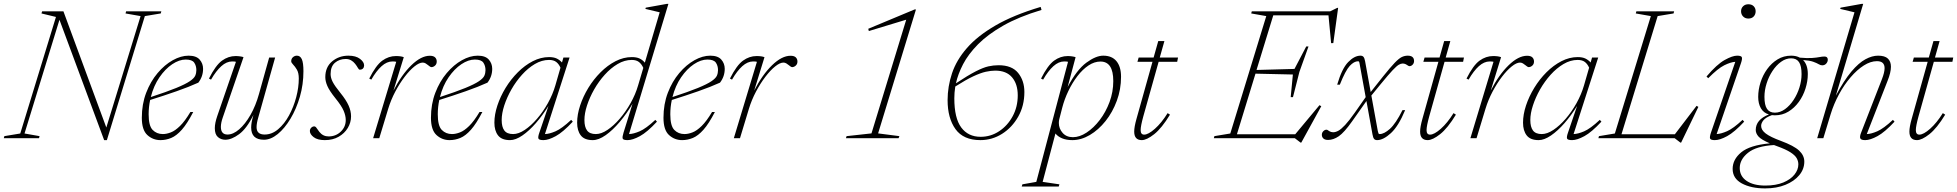

<svg xmlns="http://www.w3.org/2000/svg" viewBox="-47 -730 10336 1014"><path d="M718 -645 517.5 10H503L267 -625.5L82.5 -25L162 -11L159 0H-27L-24 -11L60 -25L248.5 -640.5L172 -659L175.5 -670H288L514.5 -56.5L695.5 -645L616 -659L619 -670H805L802 -659Z M973.5 -138.5Q942 -77.5 913.5 -45.2Q885 -13 857.2 -1.5Q829.5 10 800.5 10Q760.5 10 731.2 -16.8Q702 -43.5 702 -108Q702 -180 725 -240Q748 -300 785.2 -344Q822.5 -388 865.5 -412Q908.5 -436 949 -436Q989.5 -436 1007.5 -415.2Q1025.5 -394.5 1025.5 -366.5Q1025.5 -326 1000.5 -293.5Q951 -271 885.2 -248Q819.5 -225 746 -202Q738 -165 738 -126.5Q738 -65.5 759.2 -43.8Q780.5 -22 813 -22Q832.5 -22 855.2 -30.8Q878 -39.5 903.8 -64.8Q929.5 -90 958.5 -138.5ZM934 -415.5Q899.5 -415.5 862.5 -390.8Q825.5 -366 795 -321.5Q764.5 -277 749.5 -217.5Q835 -245.5 883.8 -265.5Q932.5 -285.5 955.2 -301Q978 -316.5 984 -330.2Q990 -344 990 -359.5Q990 -382.5 978.8 -399Q967.5 -415.5 934 -415.5Z M1374.5 -426H1406L1317 -109.5Q1308 -79 1308 -58.5Q1308 -19.5 1350.5 -19.5Q1389 -19.5 1422 -47.5Q1455 -75.5 1479.5 -120.5Q1504 -165.5 1517.5 -217Q1531 -268.5 1531 -315.5Q1531 -345 1521 -362Q1511 -379 1501 -389Q1491 -399 1491 -406.5Q1491 -420 1500.2 -428Q1509.5 -436 1521 -436Q1538.5 -436 1547 -417.2Q1555.5 -398.5 1555.5 -354Q1555.5 -284 1536.8 -219.2Q1518 -154.5 1487.2 -103.2Q1456.5 -52 1419.8 -22Q1383 8 1347 8Q1279.5 8 1279.5 -56.5Q1279.5 -81.5 1290 -117.5L1292 -123.5Q1256 -51 1216 -21.5Q1176 8 1143 8Q1120 8 1103.8 -6.2Q1087.5 -20.5 1087.5 -53Q1087.5 -80 1100.5 -117.5L1199 -403.5Q1196.5 -404.5 1192 -405Q1187.5 -405.5 1179 -405.5Q1149.5 -405.5 1121.8 -380.5Q1094 -355.5 1067.5 -309.5L1056.5 -315Q1092 -385.5 1125.5 -409.8Q1159 -434 1197.5 -434Q1209 -434 1221.5 -432.2Q1234 -430.5 1239 -428L1129.5 -109.5Q1119.5 -81 1119.5 -60Q1119.5 -19.5 1154.5 -19.5Q1184.5 -19.5 1216.2 -47Q1248 -74.5 1275.8 -123Q1303.5 -171.5 1321 -234.5Z M1612.5 -62.5Q1619.5 -62.5 1625.2 -53.5Q1631 -44.5 1640 -33Q1659 -9.5 1688.5 -9.5Q1726.5 -9.5 1752.8 -34.8Q1779 -60 1779 -96Q1779 -119 1767.8 -145.2Q1756.5 -171.5 1724.5 -211Q1692.5 -251 1681.8 -276Q1671 -301 1671 -322.5Q1671 -376 1707.2 -406Q1743.5 -436 1793 -436Q1832.5 -436 1854.2 -419.2Q1876 -402.5 1876 -384.5Q1876 -375 1870.2 -368.5Q1864.5 -362 1853 -362Q1848 -362 1842.8 -371.8Q1837.5 -381.5 1828.5 -393Q1819.5 -404.5 1807.2 -411.5Q1795 -418.5 1779 -418.5Q1745.5 -418.5 1722.2 -398.8Q1699 -379 1699 -339Q1699 -319 1710 -297.5Q1721 -276 1751 -239Q1781 -202 1794 -172.8Q1807 -143.5 1807 -115.5Q1807 -83 1789.8 -54.2Q1772.5 -25.5 1741.5 -7.8Q1710.5 10 1668.5 10Q1630 10 1609.8 -5.5Q1589.5 -21 1589.5 -38Q1589.5 -48 1596.5 -55.2Q1603.5 -62.5 1612.5 -62.5Z M2045.5 -403.5Q2043 -404.5 2038.5 -405Q2034 -405.5 2025.5 -405.5Q1996 -405.5 1968.2 -380.5Q1940.5 -355.5 1914 -309.5L1903 -315Q1938.5 -385.5 1972 -409.8Q2005.5 -434 2044 -434Q2070.5 -434 2085.5 -428L2031 -251.5Q2074 -335.5 2125.5 -385.5Q2177 -435.5 2223 -435.5Q2242 -435.5 2250.8 -427Q2259.5 -418.5 2259.5 -405Q2259.5 -391.5 2250.5 -383.5Q2241.5 -375.5 2231.5 -375.5Q2228 -375.5 2223.2 -378.8Q2218.5 -382 2213 -386.5Q2208 -391 2200.8 -395.2Q2193.5 -399.5 2185.5 -399.5Q2167 -399.5 2141.8 -379.2Q2116.5 -359 2090 -324.2Q2063.5 -289.5 2040.5 -246Q2017.5 -202.5 2003.5 -156.5L1956 0H1923.5Z M2500.5 -138.5Q2469 -77.5 2440.5 -45.2Q2412 -13 2384.2 -1.5Q2356.5 10 2327.5 10Q2287.5 10 2258.2 -16.8Q2229 -43.5 2229 -108Q2229 -180 2252 -240Q2275 -300 2312.2 -344Q2349.5 -388 2392.5 -412Q2435.5 -436 2476 -436Q2516.5 -436 2534.5 -415.2Q2552.5 -394.5 2552.5 -366.5Q2552.5 -326 2527.5 -293.5Q2478 -271 2412.2 -248Q2346.5 -225 2273 -202Q2265 -165 2265 -126.5Q2265 -65.5 2286.2 -43.8Q2307.5 -22 2340 -22Q2359.5 -22 2382.2 -30.8Q2405 -39.5 2430.8 -64.8Q2456.5 -90 2485.5 -138.5ZM2461 -415.5Q2426.5 -415.5 2389.5 -390.8Q2352.5 -366 2322 -321.5Q2291.5 -277 2276.5 -217.5Q2362 -245.5 2410.8 -265.5Q2459.5 -285.5 2482.2 -301Q2505 -316.5 2511 -330.2Q2517 -344 2517 -359.5Q2517 -382.5 2505.8 -399Q2494.5 -415.5 2461 -415.5Z M2801.5 -29.5 2849.5 -170.5Q2819 -121 2783.2 -80Q2747.5 -39 2711.8 -14.5Q2676 10 2646.5 10Q2602.5 10 2583.2 -15Q2564 -40 2564 -82Q2564 -125 2579.8 -172.8Q2595.5 -220.5 2623.2 -266Q2651 -311.5 2687.8 -348.2Q2724.5 -385 2766.8 -406.8Q2809 -428.5 2853 -428.5Q2877.5 -428.5 2893.5 -420.8Q2909.5 -413 2921 -400L2928.5 -426H2961L2831 -22Q2854 -22.5 2886.8 -36.5Q2919.5 -50.5 2969.5 -97L2978 -87.5Q2926.5 -32 2888 -11Q2849.5 10 2823 10Q2799.5 10 2796.5 1.5Q2793.5 -7 2801.5 -29.5ZM2602.5 -96Q2602.5 -59.5 2616.5 -40.8Q2630.5 -22 2663 -22Q2691.5 -22 2724.5 -44Q2757.5 -66 2789.2 -102.8Q2821 -139.5 2846.5 -185.2Q2872 -231 2886 -279L2913 -372.5Q2904.5 -392 2890.5 -402.8Q2876.5 -413.5 2852.5 -413.5Q2814.5 -413.5 2778 -392Q2741.5 -370.5 2709.8 -335.2Q2678 -300 2654 -257.8Q2630 -215.5 2616.2 -173.2Q2602.5 -131 2602.5 -96Z M3422.5 -87.5Q3371 -32 3332.5 -11Q3294 10 3267.5 10Q3244 10 3241.5 1.5Q3239 -7 3246 -29.5L3293.5 -182Q3263 -130 3226 -86.2Q3189 -42.5 3151.8 -16.2Q3114.5 10 3083.5 10Q3039.5 10 3020.2 -15Q3001 -40 3001 -82Q3001 -125 3016.8 -172.8Q3032.5 -220.5 3060.2 -266Q3088 -311.5 3124.8 -348.2Q3161.5 -385 3203.8 -406.8Q3246 -428.5 3290 -428.5Q3315 -428.5 3331.2 -420.8Q3347.5 -413 3358.5 -399L3437 -665L3361.5 -683L3363.5 -689.5L3474.5 -709.5H3483L3275 -22Q3298 -22.5 3331 -36.5Q3364 -50.5 3414 -97ZM3039.5 -96Q3039.5 -59.5 3053.5 -40.8Q3067.5 -22 3100 -22Q3128.5 -22 3161.2 -44Q3194 -66 3225.8 -102.8Q3257.5 -139.5 3283.2 -185.2Q3309 -231 3323 -279L3350.5 -371.5Q3341.5 -391.5 3327.5 -402.5Q3313.5 -413.5 3289.5 -413.5Q3251.5 -413.5 3215 -392Q3178.5 -370.5 3146.8 -335.2Q3115 -300 3091 -257.8Q3067 -215.5 3053.2 -173.2Q3039.5 -131 3039.5 -96Z M3728.5 -138.5Q3697 -77.5 3668.5 -45.2Q3640 -13 3612.2 -1.5Q3584.5 10 3555.5 10Q3515.5 10 3486.2 -16.8Q3457 -43.5 3457 -108Q3457 -180 3480 -240Q3503 -300 3540.2 -344Q3577.5 -388 3620.5 -412Q3663.5 -436 3704 -436Q3744.5 -436 3762.5 -415.2Q3780.5 -394.5 3780.5 -366.5Q3780.5 -326 3755.5 -293.5Q3706 -271 3640.2 -248Q3574.5 -225 3501 -202Q3493 -165 3493 -126.5Q3493 -65.5 3514.2 -43.8Q3535.5 -22 3568 -22Q3587.5 -22 3610.2 -30.8Q3633 -39.5 3658.8 -64.8Q3684.5 -90 3713.5 -138.5ZM3689 -415.5Q3654.5 -415.5 3617.5 -390.8Q3580.5 -366 3550 -321.5Q3519.5 -277 3504.5 -217.5Q3590 -245.5 3638.8 -265.5Q3687.5 -285.5 3710.2 -301Q3733 -316.5 3739 -330.2Q3745 -344 3745 -359.5Q3745 -382.5 3733.8 -399Q3722.5 -415.5 3689 -415.5Z M3950.5 -403.5Q3948 -404.5 3943.5 -405Q3939 -405.5 3930.5 -405.5Q3901 -405.5 3873.2 -380.5Q3845.5 -355.5 3819 -309.5L3808 -315Q3843.5 -385.5 3877 -409.8Q3910.5 -434 3949 -434Q3975.5 -434 3990.5 -428L3936 -251.5Q3979 -335.5 4030.5 -385.5Q4082 -435.5 4128 -435.5Q4147 -435.5 4155.8 -427Q4164.5 -418.5 4164.5 -405Q4164.5 -391.5 4155.5 -383.5Q4146.5 -375.5 4136.5 -375.5Q4133 -375.5 4128.2 -378.8Q4123.5 -382 4118 -386.5Q4113 -391 4105.8 -395.2Q4098.5 -399.5 4090.5 -399.5Q4072 -399.5 4046.8 -379.2Q4021.5 -359 3995 -324.2Q3968.5 -289.5 3945.5 -246Q3922.5 -202.5 3908.5 -156.5L3861 0H3828.5Z M4555.5 -25.5 4739 -626 4541.5 -566 4538.5 -578 4783 -680H4790.5L4590.5 -25.5L4703 -11L4698.5 0H4420.5L4424 -11Z M5449 -693.5 5453.5 -677.5Q5333.5 -641.5 5251.5 -594.8Q5169.5 -548 5118 -495.8Q5066.5 -443.5 5039.2 -390.8Q5012 -338 5001.5 -290Q5066.5 -333 5106.2 -353.2Q5146 -373.5 5172.8 -379.5Q5199.5 -385.5 5227 -385.5Q5297 -385.5 5330 -344.8Q5363 -304 5363 -244Q5363 -171.5 5330.5 -114Q5298 -56.5 5245.2 -23.2Q5192.5 10 5130.5 10Q5041 10 4999.2 -48Q4957.5 -106 4957.5 -201Q4957.5 -273 4980.8 -342.8Q5004 -412.5 5059.5 -476.2Q5115 -540 5210 -595.2Q5305 -650.5 5449 -693.5ZM4993 -211Q4993 -106 5029.5 -56.8Q5066 -7.5 5132 -7.5Q5185 -7.5 5229.5 -36.8Q5274 -66 5301 -115.8Q5328 -165.5 5328 -226.5Q5328 -286 5298 -321.5Q5268 -357 5209 -357Q5186.5 -357 5159.2 -351Q5132 -345 5093.2 -327Q5054.5 -309 4998 -273Q4995.5 -256.5 4994.2 -240.8Q4993 -225 4993 -211Z M5548 243.5 5544.5 255H5349L5352.5 243.5L5426 230.5L5593.5 -403.5Q5591 -404.5 5586.5 -405Q5582 -405.5 5573.5 -405.5Q5544 -405.5 5516.2 -380.5Q5488.5 -355.5 5462 -309.5L5451 -315Q5486.5 -385.5 5520 -409.8Q5553.5 -434 5592 -434Q5604 -434 5615.5 -432.2Q5627 -430.5 5633.5 -428L5591.5 -270.5Q5639.5 -361.5 5690 -398.8Q5740.5 -436 5779.5 -436Q5825.5 -436 5849.5 -406.8Q5873.5 -377.5 5873.5 -324.5Q5873.5 -258 5851.2 -197.8Q5829 -137.5 5791.8 -90.8Q5754.5 -44 5708.8 -17Q5663 10 5616 10Q5585 10 5562.2 0.5Q5539.5 -9 5527 -25L5459.5 230.5ZM5547.5 -101Q5545 -92.5 5545 -80.5Q5545 -51 5565 -28.2Q5585 -5.5 5619.5 -5.5Q5654.5 -5.5 5691.8 -30Q5729 -54.5 5761 -96.2Q5793 -138 5812.8 -191.2Q5832.5 -244.5 5832.5 -302Q5832.5 -405 5765 -405Q5732.5 -405 5701.2 -384Q5670 -363 5643 -327.8Q5616 -292.5 5595.2 -249.2Q5574.5 -206 5563 -161.5Z M5991 -115Q5977 -64 5977 -43Q5977 -19 5995.5 -19Q6017.5 -19 6052.5 -50Q6087.5 -81 6119.5 -132.5L6132 -124.5Q6088.5 -53 6048.8 -21.5Q6009 10 5983 10Q5943 10 5943 -35Q5943 -59.5 5955 -102L6039.5 -403.5H5960L5966.5 -426H6045.5L6070 -513H6102.5L6078 -426H6174.5L6170 -403.5H6072Z M6821.5 23 6791.5 0H6363.5L6366.5 -11L6450.5 -25L6640.5 -645L6561 -659L6564 -670H6977.5L7015.5 -688.5H7020L6994.5 -502.5L6983 -502L6969 -649H6677.5L6589 -360.5L6789.5 -366L6851.5 -484.5H6863.5L6815.5 -350.5L6781.5 -217H6769.5L6781 -336.5L6583.5 -341L6485.5 -21H6793.5L6921.5 -174.5L6931 -169L6825.5 23Z M7374 -148.5Q7339 -64 7298.8 -27Q7258.5 10 7226 10Q7215 10 7209.8 3.5Q7204.5 -3 7201.5 -20L7169.5 -196.5L7094 -89.5Q7052 -30 7023.5 -10.5Q6995 9 6967 9Q6950 9 6942 1.2Q6934 -6.5 6934 -18Q6934 -29.5 6941.8 -37.2Q6949.5 -45 6958.5 -45Q6962 -45 6965.5 -42.5Q6969 -40 6973 -37.5Q6982.5 -31.5 6993.5 -31.5Q7006.5 -31.5 7021.2 -39.5Q7036 -47.5 7057 -70Q7078 -92.5 7108 -135L7165.5 -217L7133.5 -393Q7132 -402 7130.2 -404.2Q7128.5 -406.5 7125.5 -406.5Q7104 -406.5 7081.2 -381.8Q7058.5 -357 7029 -283H7015Q7040 -368 7073 -402Q7106 -436 7138 -436Q7148.5 -436 7154 -429.5Q7159.5 -423 7162.5 -406L7192 -244L7257.5 -326.5Q7296 -374.5 7318.5 -398Q7341 -421.5 7356.2 -428.8Q7371.5 -436 7387.5 -436Q7421 -436 7421 -407.5Q7421 -396.5 7413.5 -388.5Q7406 -380.5 7396.5 -380.5Q7392.5 -380.5 7383.5 -387Q7373 -394.5 7360.5 -394.5Q7351.5 -394.5 7340.2 -388Q7329 -381.5 7307.5 -358.8Q7286 -336 7245 -286L7195.5 -225.5L7229.5 -38.5Q7231.5 -28.5 7233.2 -25.2Q7235 -22 7239.5 -22Q7263 -22 7293.8 -49.8Q7324.5 -77.5 7360 -148.5Z M7501 -115Q7487 -64 7487 -43Q7487 -19 7505.5 -19Q7527.5 -19 7562.5 -50Q7597.5 -81 7629.5 -132.5L7642 -124.5Q7598.5 -53 7558.8 -21.5Q7519 10 7493 10Q7453 10 7453 -35Q7453 -59.5 7465 -102L7549.5 -403.5H7470L7476.5 -426H7555.5L7580 -513H7612.5L7588 -426H7684.5L7680 -403.5H7582Z M7840.5 -403.5Q7838 -404.5 7833.5 -405Q7829 -405.5 7820.5 -405.5Q7791 -405.5 7763.2 -380.5Q7735.5 -355.5 7709 -309.5L7698 -315Q7733.5 -385.5 7767 -409.8Q7800.5 -434 7839 -434Q7865.5 -434 7880.5 -428L7826 -251.5Q7869 -335.5 7920.5 -385.5Q7972 -435.5 8018 -435.5Q8037 -435.5 8045.8 -427Q8054.5 -418.5 8054.5 -405Q8054.5 -391.5 8045.5 -383.5Q8036.5 -375.5 8026.5 -375.5Q8023 -375.5 8018.2 -378.8Q8013.5 -382 8008 -386.5Q8003 -391 7995.8 -395.2Q7988.5 -399.5 7980.5 -399.5Q7962 -399.5 7936.8 -379.2Q7911.5 -359 7885 -324.2Q7858.5 -289.5 7835.5 -246Q7812.5 -202.5 7798.5 -156.5L7751 0H7718.5Z M8234 -29.5 8282 -170.5Q8251.5 -121 8215.8 -80Q8180 -39 8144.2 -14.5Q8108.5 10 8079 10Q8035 10 8015.8 -15Q7996.5 -40 7996.5 -82Q7996.5 -125 8012.2 -172.8Q8028 -220.5 8055.8 -266Q8083.5 -311.5 8120.2 -348.2Q8157 -385 8199.2 -406.8Q8241.5 -428.5 8285.5 -428.5Q8310 -428.5 8326 -420.8Q8342 -413 8353.5 -400L8361 -426H8393.5L8263.5 -22Q8286.5 -22.5 8319.2 -36.5Q8352 -50.5 8402 -97L8410.5 -87.5Q8359 -32 8320.5 -11Q8282 10 8255.5 10Q8232 10 8229 1.5Q8226 -7 8234 -29.5ZM8035 -96Q8035 -59.5 8049 -40.8Q8063 -22 8095.5 -22Q8124 -22 8157 -44Q8190 -66 8221.8 -102.8Q8253.5 -139.5 8279 -185.2Q8304.5 -231 8318.5 -279L8345.5 -372.5Q8337 -392 8323 -402.8Q8309 -413.5 8285 -413.5Q8247 -413.5 8210.5 -392Q8174 -370.5 8142.2 -335.2Q8110.5 -300 8086.5 -257.8Q8062.5 -215.5 8048.8 -173.2Q8035 -131 8035 -96Z M8707.5 -645 8516.5 -21H8798.5L8913 -171L8922.5 -165.5L8831.5 23H8827.5L8797.5 0H8394.5L8397.5 -11L8481.5 -25L8671.5 -645L8592 -659L8595 -670H8794.5L8791.5 -659Z M9148 -670.5Q9148 -686.5 9158.8 -697Q9169.5 -707.5 9186.5 -707.5Q9204.5 -707.5 9214.8 -697Q9225 -686.5 9225 -670.5Q9225 -654 9214.8 -643Q9204.5 -632 9186.5 -632Q9169.5 -632 9158.8 -643Q9148 -654 9148 -670.5ZM8989 -29.5 9117.5 -403.5Q9093 -402 9059.2 -385.2Q9025.5 -368.5 8974.5 -317L8965.5 -326Q9020.5 -390.5 9061.5 -413.2Q9102.5 -436 9127 -436Q9149.5 -436 9152.2 -427.2Q9155 -418.5 9147.5 -396.5L9019 -22Q9042 -23 9074.5 -37.2Q9107 -51.5 9156 -97L9164.5 -87.5Q9113 -32 9074.5 -11Q9036 10 9009.5 10Q8987 10 8984.2 1.2Q8981.5 -7.5 8989 -29.5Z M9275 265Q9201 265 9152.2 238.8Q9103.5 212.5 9103.5 162Q9103.5 112 9148.8 74.5Q9194 37 9300 27Q9254.5 7.5 9240 -9Q9225.5 -25.5 9225.5 -43.5Q9225.5 -98.5 9295 -125.5Q9266.5 -134 9252.5 -158.5Q9238.5 -183 9238.5 -218Q9238.5 -256.5 9250.8 -295Q9263 -333.5 9286 -365.2Q9309 -397 9341 -416.5Q9373 -436 9412.5 -436Q9439.5 -436 9458.5 -425.5Q9498.5 -422 9522.8 -423.8Q9547 -425.5 9561.8 -428.5Q9576.5 -431.5 9588.5 -431.5Q9606 -431.5 9606 -414.5Q9606 -403.5 9597.8 -394.2Q9589.5 -385 9576.5 -385Q9567.5 -385 9557.8 -391Q9548 -397 9529.2 -403.8Q9510.5 -410.5 9475.5 -413Q9500.5 -387.5 9500.5 -339Q9500.5 -301 9488.2 -262.2Q9476 -223.5 9453 -191.8Q9430 -160 9398 -140.5Q9366 -121 9326.5 -121Q9318.5 -121 9311 -122Q9279 -110.5 9266.5 -95.2Q9254 -80 9254 -65Q9254 -43.5 9278.2 -25Q9302.5 -6.5 9358 14Q9427 39.5 9454.5 65.2Q9482 91 9482 123.5Q9482 163 9455.5 195Q9429 227 9382.5 246Q9336 265 9275 265ZM9326.5 -135Q9354.5 -135 9380 -153.5Q9405.5 -172 9425.2 -202Q9445 -232 9456.2 -267.8Q9467.5 -303.5 9467.5 -338.5Q9467.5 -382 9454 -402Q9440.5 -422 9412.5 -422Q9384.5 -422 9359 -403.5Q9333.5 -385 9313.8 -355Q9294 -325 9282.8 -289.2Q9271.5 -253.5 9271.5 -218.5Q9271.5 -175 9285 -155Q9298.5 -135 9326.5 -135ZM9141 157.5Q9141 200.5 9177.2 225.2Q9213.5 250 9275.5 250Q9332 250 9371 233.8Q9410 217.5 9430.2 191.8Q9450.5 166 9450.5 138Q9450.5 121 9441.8 105.5Q9433 90 9409 74.5Q9385 59 9338 42Q9329.5 39 9322 36Q9228.5 41.5 9184.8 76.8Q9141 112 9141 157.5Z M9621 -126.5 9582.5 0H9550L9747 -665L9671.5 -683L9673.5 -689.5L9784.5 -709.5H9793L9648.5 -224.5Q9691.5 -305.5 9730.5 -351.8Q9769.5 -398 9804.8 -417Q9840 -436 9871.5 -436Q9907.5 -436 9923.5 -420.5Q9939.5 -405 9939.5 -377.5Q9939.5 -347 9921.5 -302.5L9812 -22Q9835 -22.5 9867.8 -36.8Q9900.5 -51 9950 -97L9958.5 -87.5Q9907 -32 9868.5 -11Q9830 10 9803.5 10Q9782 10 9777.8 1Q9773.5 -8 9782 -29.5L9892 -312Q9906 -348 9906 -370Q9906 -407 9865.5 -407Q9832 -407 9796.2 -384.2Q9760.5 -361.5 9726.8 -322.2Q9693 -283 9665.5 -232.5Q9638 -182 9621 -126.5Z M10085 -115Q10071 -64 10071 -43Q10071 -19 10089.5 -19Q10111.5 -19 10146.5 -50Q10181.5 -81 10213.5 -132.5L10226 -124.5Q10182.5 -53 10142.8 -21.5Q10103 10 10077 10Q10037 10 10037 -35Q10037 -59.5 10049 -102L10133.5 -403.5H10054L10060.5 -426H10139.5L10164 -513H10196.5L10172 -426H10268.5L10264 -403.5H10166Z"/></svg>

Font: Newsreader 16pt ExtraLight
Style: Italic
Weight: 275
Italic angle: -17°
Designer: Hugues Gentile
Foundry: Production Type
Version: Version 1.003; ttfautohint (v1.8.3)